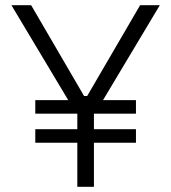

<svg xmlns="http://www.w3.org/2000/svg" viewBox="-20 -720 660 740"><path d="M278 0H342V-170H504V-222H342V-282H504V-334H377L596 -700H520L316 -350H304L100 -700H24L243 -334H116V-282H278V-222H116V-170H278Z"/></svg>

Font: Meta Space Light
Style: Regular
Weight: 300
Designer: Meta Pool / Florian Karsten
Foundry: Meta Pool / Florian Karsten
Version: Version 2.000;Glyphs 3.1.1 (3137)